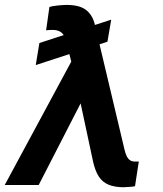

<svg xmlns="http://www.w3.org/2000/svg" viewBox="-22 -766 676 795"><path d="M438.5 -684.6 422.9 -593.3 126 -496.6 141.1 -587.9ZM319.8 -353.5 138.2 0H-2.4L289.6 -541.5L378.9 -539.1ZM253.9 -745.6Q308.6 -745.6 335.4 -723.9Q362.3 -702.1 371.1 -662.6L493.7 -146Q497.1 -131.3 502.2 -120.4Q507.3 -109.4 515.4 -103.3Q523.4 -97.2 535.6 -97.2Q540.5 -97.2 545.2 -97.2Q549.8 -97.2 552.7 -97.2L537.1 4.9Q528.8 6.8 515.9 7.8Q502.9 8.8 487.8 9.3Q451.7 8.8 427 -1.5Q402.3 -11.7 387.2 -34.9Q372.1 -58.1 363.3 -97.2L283.2 -471.7L251 -597.7Q245.1 -621.6 231.7 -631.8Q218.3 -642.1 196.3 -642.1Q190.9 -642.1 183.3 -641.8Q175.8 -641.6 168.9 -640.1L182.6 -737.3Q195.8 -741.2 217.8 -743.4Q239.7 -745.6 253.9 -745.6Z"/></svg>

Font: Inter 28pt SemiBold
Style: Italic
Weight: 600
Italic angle: -9.3988°
Designer: Rasmus Andersson
Foundry: rsms
Version: Version 4.001;git-66647c0bb